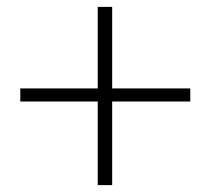

<svg xmlns="http://www.w3.org/2000/svg" viewBox="-20 -634 611 558"><path d="M264 -96V-614H306V-96ZM533 -339H39V-377H533Z"/></svg>

Font: Noto Serif KR ExtraLight ExtraLight
Style: Regular
Weight: 250
Version: Version 2.003-H1;hotconv 1.1.1;makeotfexe 2.6.0